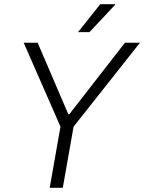

<svg xmlns="http://www.w3.org/2000/svg" viewBox="-20 -888 682 908"><path d="M215 0 266 -289 92 -686H158L303 -348H308L571 -686H642L328 -289L277 0ZM349 -736 454 -868H524V-865L403 -736Z"/></svg>

Font: Archivo SemiCondensed ExtraLight
Style: Italic
Weight: 250
Width: 4
Italic angle: -10°
Designer: Hector Gatti
Foundry: Omnibus-Type
Version: Version 2.001